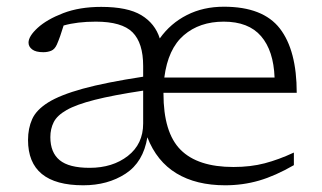

<svg xmlns="http://www.w3.org/2000/svg" viewBox="-20 -542 959 572"><path d="M265.5 -477.5Q210 -477.5 169.5 -466Q159.5 -432.5 149.5 -409.5Q143 -395 132.5 -390.8Q122 -386.5 109 -386.5Q86.5 -386.5 75.8 -394.8Q65 -403 65 -415Q65 -434 92.2 -459Q119.5 -484 168.2 -502.8Q217 -521.5 281.5 -521.5Q360 -521.5 401 -496.8Q442 -472 456 -427.5Q488 -472.5 536.8 -497.2Q585.5 -522 647 -522Q763.5 -522 813.8 -457Q864 -392 864 -265.5H467V-263.5Q467 -147 518 -95.8Q569 -44.5 675.5 -44.5Q726.5 -44.5 768.5 -55.5Q810.5 -66.5 855.5 -87.5V-50Q800 -18 751.8 -4Q703.5 10 651 10Q564.5 10 505.8 -25.5Q447 -61 419 -133Q407 -59 354 -24.5Q301 10 228 10Q63.5 10 63.5 -125Q63.5 -159.5 75.8 -187Q88 -214.5 123.5 -236.8Q159 -259 227 -277.8Q295 -296.5 406.5 -313.5V-345.5Q406.5 -414 374.8 -445.8Q343 -477.5 265.5 -477.5ZM646.5 -477.5Q574.5 -477.5 527.5 -437Q480.5 -396.5 469.5 -311H798Q795 -391 757.8 -434.2Q720.5 -477.5 646.5 -477.5ZM130 -133.5Q130 -87.5 157.8 -64.8Q185.5 -42 247 -42Q315.5 -42 361 -77.5Q406.5 -113 406.5 -174V-272Q317 -258.5 262 -244.5Q207 -230.5 178.5 -214.2Q150 -198 140 -178Q130 -158 130 -133.5Z"/></svg>

Font: Newsreader 6pt Light
Style: Regular
Weight: 300
Designer: Hugues Gentile
Foundry: Production Type
Version: Version 1.003; ttfautohint (v1.8.3)